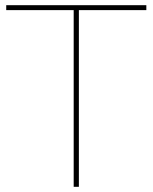

<svg xmlns="http://www.w3.org/2000/svg" viewBox="-20 -720 588 740"><path d="M264 -681H4V-700H544V-681H284V0H264Z"/></svg>

Font: iiserrat Thin
Style: Regular
Weight: 100
Designer: Akira Ohta
Foundry: Akira Ohta
Version: Version 1.200;Glyphs 3.3.1 (3343)